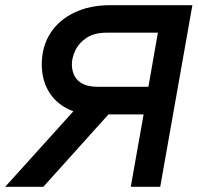

<svg xmlns="http://www.w3.org/2000/svg" viewBox="-25 -720 762 740"><path d="M479 0 528.5 -279H338.5Q273.5 -279 228.2 -304.5Q183 -330 159.5 -373.2Q136 -416.5 136 -471Q136 -540.5 169 -591.8Q202 -643 261.5 -671.5Q321 -700 400 -700H716.5L592.5 0ZM-5 0 278 -313.5H424L142 0ZM352 -385.5H547L583.5 -594H386.5Q338 -594 308.5 -574.2Q279 -554.5 265.5 -526Q252 -497.5 252 -472Q252 -448 261.8 -428.2Q271.5 -408.5 293.5 -397Q315.5 -385.5 352 -385.5Z"/></svg>

Font: Overpass SemiBold
Style: Italic
Weight: 600
Italic angle: -10°
Designer: Delve Withrington, Dave Bailey, Thomas Jockin
Foundry: Delve Fonts LLC
Version: Version 4.000